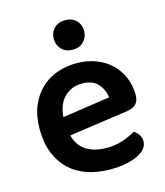

<svg xmlns="http://www.w3.org/2000/svg" viewBox="-107 -771 747 867"><g transform="rotate(-15 267.0 -337.0)"><path d="M166 -180Q180 -129 218 -106Q256 -83 312 -83Q354 -83 389.5 -95.5Q425 -108 447 -122Q461 -114 470 -100Q479 -86 479 -70Q479 -50 465.5 -34.5Q452 -19 428.5 -8Q405 3 373 9Q341 15 304 15Q245 15 196.5 -1Q148 -17 113.5 -49.5Q79 -82 59.5 -130Q40 -178 40 -242Q40 -304 59 -350Q78 -396 110.5 -427Q143 -458 186 -473Q229 -488 277 -488Q326 -488 367 -472.5Q408 -457 437 -429.5Q466 -402 482.5 -363.5Q499 -325 499 -280Q499 -252 484.5 -238Q470 -224 444 -220ZM277 -393Q228 -393 195 -360.5Q162 -328 158 -268L380 -301Q376 -338 351 -365.5Q326 -393 277 -393ZM349 -620Q349 -591 329.5 -571Q310 -551 278 -551Q246 -551 226.5 -571Q207 -591 207 -620Q207 -650 226.5 -669.5Q246 -689 278 -689Q310 -689 329.5 -669.5Q349 -650 349 -620Z"/></g></svg>

Font: Baloo 2 SemiBold
Style: Regular
Weight: 600
Designer: Sarang Kulkarni and Ek Type
Foundry: Ek Type
Version: Version 1.640;hotconv 1.0.111;makeotfexe 2.5.65597; ttfautoh